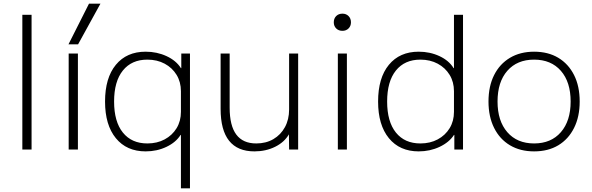

<svg xmlns="http://www.w3.org/2000/svg" viewBox="-20 -810 3206 1040"><path d="M101 0V-730H151V0Z M352 0V-520H402V0ZM403 -570H351L462 -790H524Z M960 210V-79H958Q933 -39 881.5 -14.5Q830 10 769 10Q666 10 607.5 -61.5Q549 -133 549 -260Q549 -388 607.5 -459Q666 -530 769 -530Q830 -530 882 -506Q934 -482 960 -441H962V-520H1009V210ZM778 -33Q831 -33 872 -55Q913 -77 936.5 -115.5Q960 -154 960 -204V-316Q960 -366 936.5 -404.5Q913 -443 872 -465Q831 -487 778 -487Q693 -487 645.5 -428Q598 -369 598 -260Q598 -151 645.5 -92Q693 -33 778 -33Z M1358 10Q1267 10 1221 -47.5Q1175 -105 1175 -220V-520H1224V-227Q1224 -129 1260 -81Q1296 -33 1368 -33Q1421 -33 1461 -56.5Q1501 -80 1523.5 -121.5Q1546 -163 1546 -217V-520H1595V0H1546L1545 -84H1546Q1521 -40 1470.5 -15Q1420 10 1358 10Z M1810 0V-520H1859V0ZM1835 -643Q1814 -643 1801 -656Q1788 -669 1788 -689Q1788 -710 1801 -723Q1814 -736 1835 -736Q1855 -736 1868 -723Q1881 -710 1881 -689Q1881 -669 1868 -656Q1855 -643 1835 -643Z M2248 10Q2145 10 2086.5 -61.5Q2028 -133 2028 -260Q2028 -388 2086.5 -459Q2145 -530 2248 -530Q2309 -530 2360.5 -506Q2412 -482 2437 -441H2439V-730H2488V0H2441V-79H2439Q2413 -39 2361 -14.5Q2309 10 2248 10ZM2257 -33Q2310 -33 2351 -55Q2392 -77 2415.5 -115.5Q2439 -154 2439 -204V-316Q2439 -366 2415.5 -404.5Q2392 -443 2351 -465Q2310 -487 2257 -487Q2172 -487 2124.5 -428Q2077 -369 2077 -260Q2077 -151 2124.5 -92Q2172 -33 2257 -33Z M2873 10Q2798 10 2742.5 -23Q2687 -56 2656.5 -117Q2626 -178 2626 -260Q2626 -343 2656.5 -403.5Q2687 -464 2742.5 -497Q2798 -530 2873 -530Q2949 -530 3004 -497Q3059 -464 3089.5 -403.5Q3120 -343 3120 -260Q3120 -178 3089.5 -117Q3059 -56 3004 -23Q2949 10 2873 10ZM2873 -33Q2965 -33 3018 -94Q3071 -155 3071 -260Q3071 -366 3018 -426.5Q2965 -487 2873 -487Q2781 -487 2728 -426.5Q2675 -366 2675 -260Q2675 -155 2728 -94Q2781 -33 2873 -33Z"/></svg>

Font: M PLUS 2 Thin Light
Style: Regular
Weight: 300
Version: Version 1.001